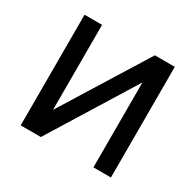

<svg xmlns="http://www.w3.org/2000/svg" viewBox="-122 -664 811 797"><g transform="rotate(30 283.5 -265.0)"><path d="M404.3 -530.3H500V0H416V-407.2L164.1 0H67.4V-530.3H151.4V-123Z"/></g></svg>

Font: Pretendard Std Variable
Style: Regular
Weight: 400
Designer: Base glyphs from Inter by Rasmus Andersson; Hangeul glyphs from Noto Sans CJK(Source Han Sans) by Jang Soo-young and Kan
Foundry: Kil Hyung-jin
Version: Version 1.309;Glyphs 3.2 (3225)